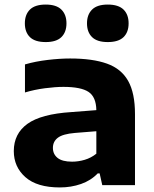

<svg xmlns="http://www.w3.org/2000/svg" viewBox="-20 -812 676 842"><path d="M242.5 10Q142.5 10 91.5 -35Q40.5 -80 40.5 -149.5Q40.5 -225.5 100.2 -268.8Q160 -312 293 -320.5L402.5 -329Q401.5 -387 368.2 -409Q335 -431 258 -431Q223 -431 177 -425Q131 -419 89.5 -406.5V-529.5Q136 -543 189.2 -549.2Q242.5 -555.5 287.5 -555.5Q386 -555.5 449 -533Q512 -510.5 542 -457.2Q572 -404 572 -311.5V0H428.5L417 -51.5H408.5Q379 -20.5 335.5 -5.2Q292 10 242.5 10ZM212 -163.5Q212 -136 232.5 -119.5Q253 -103 296 -103Q323.5 -103 351.5 -111.2Q379.5 -119.5 402.5 -138V-236.5L308.5 -229Q255.5 -224.5 233.8 -208Q212 -191.5 212 -163.5ZM452.5 -627.5Q406 -627.5 383.8 -649.2Q361.5 -671 361.5 -709.5Q361.5 -748 383.8 -770Q406 -792 452.5 -792Q499.5 -792 521.8 -770Q544 -748 544 -709.5Q544 -671 521.8 -649.2Q499.5 -627.5 452.5 -627.5ZM180.5 -627.5Q133.5 -627.5 111.2 -649.2Q89 -671 89 -709.5Q89 -748 111.2 -770Q133.5 -792 180.5 -792Q227 -792 249.2 -770Q271.5 -748 271.5 -709.5Q271.5 -671 249.2 -649.2Q227 -627.5 180.5 -627.5Z"/></svg>

Font: Encode Sans Exp
Style: Bold
Weight: 700
Width: 7
Designer: Multiple Designers
Foundry: Impallari Type
Version: Version 3.002; ttfautohint (v1.8.3) -l 8 -r 50 -G 200 -x 14 